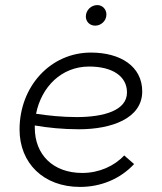

<svg xmlns="http://www.w3.org/2000/svg" viewBox="-20 -730 638 756"><path d="M295 6C377 6 453 -25 508 -84L469 -118C430 -76 370 -49 304 -49C189 -49 117 -121 117 -227V-236C168 -227 228 -221 291 -221C418 -221 540 -263 540 -370C540 -469 454 -523 338 -523C179 -523 57 -390 57 -220C57 -88 151 6 295 6ZM355 -629C377 -629 399 -647 399 -673C399 -693 384 -710 363 -710C339 -710 318 -690 318 -665C318 -645 333 -629 355 -629ZM122 -282C143 -388 222 -468 331 -468C421 -468 480 -431 480 -366C480 -295 389 -269 282 -269C224 -269 169 -275 122 -282Z"/></svg>

Font: Fixel Display Light
Style: Italic
Weight: 300
Italic angle: -10°
Designer: AlfaBravo + MacPaw
Foundry: Kyrylo Tkachov, Marchela Mozhyna, Serhii Makarenko, Maria Weinstein, Zakhar Kryvoshyya
Version: Version 1.210;Glyphs 3.2 (3217)